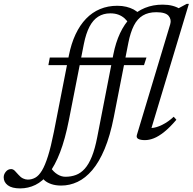

<svg xmlns="http://www.w3.org/2000/svg" viewBox="-202 -730 1018 1014"><path d="M53.5 -386 61 -426H571.5L558.5 -386ZM15 196 65 154Q79.5 177 100.5 190.2Q121.5 203.5 143.5 203.5Q173.5 203.5 199 194Q224.5 184.5 245.5 161.2Q266.5 138 283 97.2Q299.5 56.5 311.5 -5.5L396.5 -442Q409 -505.5 432 -554.5Q455 -603.5 488 -637.2Q521 -671 563.5 -688.2Q606 -705.5 657 -705.5Q671 -705.5 684.2 -704Q697.5 -702.5 709.8 -699.2Q722 -696 733.5 -690.8Q745 -685.5 755.5 -678L719 -674.5L784 -709.5H795.5L598 -54Q622.5 -55 654.2 -70.5Q686 -86 715.5 -113.5L729.5 -97.5Q694.5 -56.5 665 -33Q635.5 -9.5 610.8 0.2Q586 10 563.5 10Q540 10 528.2 3.5Q516.5 -3 521 -17.5L697 -602Q704.5 -627 688.5 -646.2Q672.5 -665.5 623 -665.5Q581.5 -665.5 552.5 -648.2Q523.5 -631 505.2 -595.2Q487 -559.5 476 -504.5L399 -111.5Q379.5 -12.5 350.5 56.8Q321.5 126 285.2 168.5Q249 211 207.5 230.5Q166 250 121.5 250Q91.5 250 69 242.2Q46.5 234.5 32.8 222Q19 209.5 15 196ZM162 -96.5Q142 5 115.2 74.5Q88.5 144 55.8 186Q23 228 -15 246.5Q-53 265 -95.5 265Q-139 265 -160.8 248.5Q-182.5 232 -182.5 206.5Q-182.5 190.5 -171.2 176.8Q-160 163 -143 163Q-133 163 -124 171.8Q-115 180.5 -104 193.5Q-93 206.5 -80.2 212.5Q-67.5 218.5 -55 218.5Q-34 218.5 -15.5 208.2Q3 198 19.5 170.8Q36 143.5 51.5 94.2Q67 45 82.5 -33L161.5 -436Q174 -499.5 197 -548.5Q220 -597.5 252.5 -631.2Q285 -665 326.5 -682.2Q368 -699.5 417.5 -699.5Q443.5 -699.5 465 -694.2Q486.5 -689 503.8 -679.8Q521 -670.5 532.5 -658L479.5 -603.5Q470 -620.5 456 -633Q442 -645.5 423.5 -652.5Q405 -659.5 380.5 -659.5Q344 -659.5 316.5 -642Q289 -624.5 270.5 -588.8Q252 -553 241 -498.5Z"/></svg>

Font: Newsreader Text
Style: Italic
Weight: 400
Italic angle: -17°
Designer: Hugues Gentile
Foundry: Production Type
Version: Version 1.001